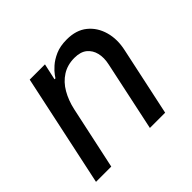

<svg xmlns="http://www.w3.org/2000/svg" viewBox="-133 -697 854 854"><g transform="rotate(-45 294.0 -270.0)"><path d="M120 0H24L137 -530H233L216 -453H222Q222 -453 231 -466Q240 -479 259.5 -496.5Q279 -514 308.5 -527Q338 -540 380 -540Q439 -540 476 -510Q513 -480 527 -430.5Q541 -381 528 -323L459 0H363L433 -329Q441 -365 434 -394Q427 -423 405.5 -440.5Q384 -458 346 -458Q302 -458 269 -437Q236 -416 215 -379.5Q194 -343 184 -298Z"/></g></svg>

Font: Be Vietnam Pro Variable Thin
Style: Italic
Weight: 100
Italic angle: -12°
Designer: Lam Bao, Tony Le, Vietanh Nguyen
Foundry: Yellow Type Foundry
Version: Version 1.002